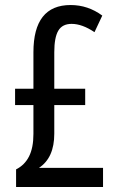

<svg xmlns="http://www.w3.org/2000/svg" viewBox="-20 -744 469 764"><path d="M261 -724Q330 -724 387 -682L356 -616Q307 -649 265 -649Q228 -649 212 -622Q196 -595 196 -536V-391H319V-326H196V-212Q196 -116 135 -76H390V0H44V-70Q78 -87 95.5 -121.5Q113 -156 113 -211V-326H40V-391H113V-536Q113 -724 261 -724Z"/></svg>

Font: Noto Sans Kannada ExtraCondensed
Style: Regular
Weight: 400
Width: 2
Designer: Jelle Bosma - Monotype Design Team
Foundry: Monotype Imaging Inc.
Version: Version 2.005; ttfautohint (v1.8.4.7-5d5b)